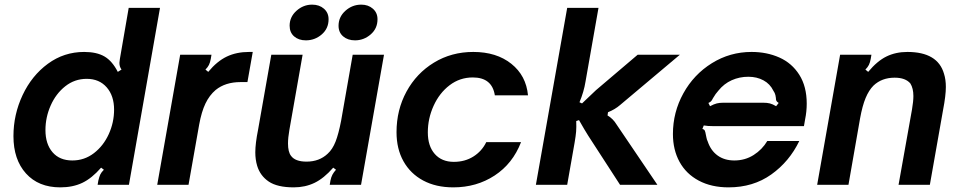

<svg xmlns="http://www.w3.org/2000/svg" viewBox="-20 -797 4139 828"><path d="M38 -210Q38 -303 77.5 -387Q117 -471 186.5 -522Q256 -573 343 -573Q397 -573 430.5 -553.5Q464 -534 488 -487L504 -497Q495 -509 495 -526Q495 -531 497 -543L535 -763H670L536 0H401L404 -18Q408 -35 412.5 -44.5Q417 -54 428 -65L416 -74Q376 -28 335 -8.5Q294 11 240 11Q146 11 92 -49Q38 -109 38 -210ZM472 -324Q472 -384 440 -420.5Q408 -457 354 -457Q302 -457 261.5 -425Q221 -393 198.5 -342Q176 -291 176 -236Q176 -176 206.5 -140.5Q237 -105 292 -105Q344 -105 385 -136.5Q426 -168 449 -218.5Q472 -269 472 -324Z M658 0 757 -561H892L889 -543Q886 -527 881 -517Q876 -507 866 -497L878 -487Q916 -533 958 -553Q1000 -573 1054 -573H1070L1047 -443H1017Q952 -443 910 -409Q883 -386 866 -350.5Q849 -315 839 -260L793 0Z M1089 -82Q1081 -109 1081 -140Q1081 -178 1093 -238L1150 -561H1285L1228 -237Q1222 -203 1222 -178Q1222 -142 1235 -125Q1253 -100 1302 -100Q1357 -100 1393 -134Q1414 -153 1427 -186Q1440 -219 1451 -276L1501 -561H1636L1537 0H1402L1405 -18Q1408 -33 1413.5 -43.5Q1419 -54 1429 -65L1417 -74Q1377 -28 1336.5 -8.5Q1296 11 1247 11Q1176 11 1139 -14Q1102 -39 1089 -82ZM1229 -686Q1229 -724 1258.5 -750.5Q1288 -777 1326 -777Q1357 -777 1377 -759.5Q1397 -742 1397 -714Q1397 -674 1367.5 -648.5Q1338 -623 1299 -623Q1268 -623 1248.5 -640Q1229 -657 1229 -686ZM1440 -686Q1440 -724 1469.5 -750.5Q1499 -777 1538 -777Q1568 -777 1588 -759.5Q1608 -742 1608 -714Q1608 -674 1578.5 -648.5Q1549 -623 1511 -623Q1480 -623 1460 -640Q1440 -657 1440 -686Z M1690 -227Q1690 -323 1733 -402Q1776 -481 1851.5 -527Q1927 -573 2021 -573Q2121 -573 2185 -522Q2249 -471 2257 -386H2114Q2102 -463 2019 -463Q1963 -463 1919 -429.5Q1875 -396 1850 -341Q1825 -286 1825 -226Q1825 -167 1855 -133Q1885 -99 1937 -99Q1985 -99 2021.5 -122Q2058 -145 2077 -184H2227Q2191 -91 2113 -40Q2035 11 1935 11Q1860 11 1805 -18.5Q1750 -48 1720 -101.5Q1690 -155 1690 -227Z M2291 0 2426 -763H2561L2505 -445Q2498 -401 2479 -356L2490 -351Q2505 -366 2550 -408L2730 -561H2912L2654 -344Q2632 -325 2602 -313L2600 -299Q2624 -285 2639 -260L2815 0H2654L2516 -213Q2502 -235 2477 -279L2465 -275Q2466 -248 2464.5 -229.5Q2463 -211 2458 -182L2426 0Z M2882 -219Q2882 -313 2927 -394.5Q2972 -476 3050 -524.5Q3128 -573 3221 -573Q3287 -573 3341 -549Q3395 -525 3427 -474.5Q3459 -424 3459 -350Q3459 -316 3452 -282L3447 -253H3091Q3085 -253 3058 -253Q3031 -253 3015 -256L3009 -241Q3017 -239 3019.5 -233.5Q3022 -228 3024 -216Q3025 -213 3026.5 -204Q3028 -195 3032 -187Q3045 -148 3074.5 -126.5Q3104 -105 3147 -105Q3193 -105 3230 -128.5Q3267 -152 3289 -189H3427Q3384 -100 3306 -44.5Q3228 11 3122 11Q3048 11 2993.5 -18Q2939 -47 2910.5 -99Q2882 -151 2882 -219ZM3042 -339Q3059 -348 3071 -351Q3083 -354 3099 -354H3272Q3288 -354 3300 -351Q3312 -348 3327 -339L3338 -353Q3330 -358 3328 -362.5Q3326 -367 3326 -375Q3326 -377 3324 -386.5Q3322 -396 3315 -406Q3301 -435 3272.5 -450.5Q3244 -466 3207 -466Q3169 -466 3135.5 -451Q3102 -436 3078 -406Q3066 -393 3055 -374Q3051 -366 3047.5 -361.5Q3044 -357 3035 -353Z M3504 0 3603 -561H3738L3735 -543Q3732 -527 3727 -517Q3722 -507 3712 -497L3724 -487Q3763 -534 3803 -553.5Q3843 -573 3893 -573Q4024 -573 4051 -479Q4059 -454 4059 -422Q4059 -385 4047 -323L3990 0H3855L3913 -325Q3919 -360 3919 -383Q3919 -416 3906 -437Q3885 -462 3838 -462Q3783 -462 3747 -428Q3727 -408 3713 -374.5Q3699 -341 3689 -286L3639 0Z"/></svg>

Font: Open Sauce Sans
Style: Bold Italic
Weight: 700
Italic angle: -10°
Designer: Alfredo Marco Pradil
Foundry: Creative Sauce Fz LLC
Version: Version 1.477